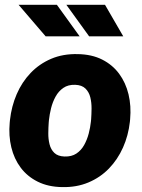

<svg xmlns="http://www.w3.org/2000/svg" viewBox="-20 -761 585 791"><path d="M20 -255.9 21 -266.1Q27.3 -323.2 48.8 -373Q70.3 -422.9 106.2 -460.4Q142.1 -498 190.9 -518.8Q239.7 -539.6 300.3 -538.1Q358.4 -537.1 400.9 -515.6Q443.4 -494.1 470.7 -457.3Q498 -420.4 509.5 -372.3Q521 -324.2 516.1 -270L515.1 -259.3Q508.8 -202.6 486.8 -153.3Q464.8 -104 429 -66.9Q393.1 -29.8 344.2 -9.3Q295.4 11.2 235.4 9.8Q178.2 8.8 135.5 -12.5Q92.8 -33.7 65.4 -70.1Q38.1 -106.4 26.6 -154.1Q15.1 -201.7 20 -255.9ZM181.6 -266.1 180.7 -255.9Q179.2 -235.8 179 -212.2Q178.7 -188.5 184.1 -166.7Q189.5 -145 203.9 -131.1Q218.3 -117.2 245.6 -116.2Q274.9 -115.2 294.7 -128.4Q314.5 -141.6 326.7 -163.6Q338.9 -185.5 345.5 -210.9Q352.1 -236.3 354.5 -259.8L355.5 -270Q356.9 -289.6 357.2 -313.7Q357.4 -337.9 352.1 -359.9Q346.7 -381.8 332 -396.2Q317.4 -410.6 290 -411.6Q260.7 -412.6 241 -398.9Q221.2 -385.3 209 -363Q196.8 -340.8 190.4 -315.2Q184.1 -289.6 181.6 -266.1ZM308.1 -611.3 214.4 -741.2H56.6L168 -611.3ZM487.8 -611.3 412.6 -741.2H253.4L347.2 -611.3Z"/></svg>

Font: Roboto Black
Style: Italic
Weight: 900
Italic angle: -12°
Designer: Christian Robertson
Foundry: Google
Version: Version 3.0; 2020